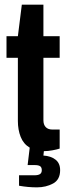

<svg xmlns="http://www.w3.org/2000/svg" viewBox="-20 -640 291 827"><path d="M239 93Q239 134 208.5 150.5Q178 167 139 167Q101 167 62 160V115H128Q144 115 152 110Q160 105 160 93Q160 81 153 76Q146 71 129 71H99L108 -4Q81 -20 69 -50.5Q57 -81 57 -119V-391H8V-484H57L74 -620H167V-484H237V-391H167V-122Q167 -103 177 -92.5Q187 -82 206 -82H237V0Q225 4 205.5 7.5Q186 11 171 11H169L167 30Q199 32 219 47.5Q239 63 239 93Z"/></svg>

Font: Pragati Narrow
Style: Bold
Weight: 700
Designer: Hector Gatti, Marcela Romero, Pablo Cosgaya and Nicolas Silva
Foundry: Omnibus-Type
Version: Version 1.010; ttfautohint (v1.3)